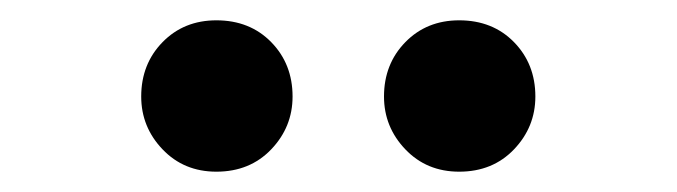

<svg xmlns="http://www.w3.org/2000/svg" viewBox="-20 -820 666 189"><path d="M193 -651Q161 -651 140 -673Q119 -695 119 -725Q119 -757 140 -778.5Q161 -800 193 -800Q226 -800 247 -778.5Q268 -757 268 -725Q268 -695 247 -673Q226 -651 193 -651ZM432 -651Q400 -651 379 -673Q358 -695 358 -725Q358 -757 379 -778.5Q400 -800 432 -800Q465 -800 486 -778.5Q507 -757 507 -725Q507 -695 486 -673Q465 -651 432 -651Z"/></svg>

Font: Noto Sans HK Thin
Style: Bold
Weight: 700
Version: Version 2.004-H2;hotconv 1.0.118;makeotfexe 2.5.65603